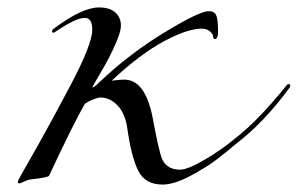

<svg xmlns="http://www.w3.org/2000/svg" viewBox="-20 -480 800 516"><path d="M305 -411Q305 -397 294.5 -371.5Q284 -346 273 -325Q262 -304 246 -277Q230 -250 228 -245Q233 -245 247 -259Q327 -335 421.5 -392.5Q516 -450 541 -450Q556 -450 561 -439Q566 -428 566 -394Q566 -375 557 -375Q553 -375 553 -381Q553 -388 544.5 -395.5Q536 -403 522 -403Q484 -403 420.5 -369Q357 -335 281 -264V-263L286 -264Q291 -264 299 -265Q307 -266 314 -266Q370 -266 390 -165Q408 -68 416 -52Q429 -24 464 -24Q484 -24 529.5 -50.5Q575 -77 612 -108Q674 -156 748 -248Q752 -254 756 -254Q760 -254 760 -250Q760 -248 758 -244Q690 -152 620 -98Q583 -67 558.5 -48.5Q534 -30 491 -7Q448 16 417 16Q370 16 351.5 -21Q333 -58 322 -136Q316 -176 295.5 -197Q275 -218 250 -218Q244 -218 233.5 -214Q223 -210 216 -206L208 -201Q177 -147 112 -8Q110 -3 64 2Q55 3 44.5 8Q34 13 32 13Q28 13 28 9Q28 5 38 -12Q48 -29 84.5 -94Q121 -159 168 -248Q228 -361 228 -400Q228 -432 208 -432Q185 -432 134 -398Q125 -392 124 -392Q120 -392 120 -396Q120 -400 126 -404Q201 -460 246 -460Q275 -460 290 -446.5Q305 -433 305 -411Z"/></svg>

Font: Miama Nueva
Style: Medium
Weight: 400
Italic angle: -28°
Version: Version 1.0